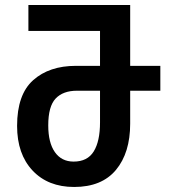

<svg xmlns="http://www.w3.org/2000/svg" viewBox="-20 -734 692 764"><path d="M275 10Q171 10 109.5 -55.5Q48 -121 48 -233Q48 -358 112 -415Q176 -472 282 -472H378V-611H93V-714H498V-472H618V-373H498V-242Q498 -126 441.5 -58Q385 10 275 10ZM273 -91Q328 -91 353 -131.5Q378 -172 378 -247V-373H286Q231 -373 201.5 -342Q172 -311 172 -235Q172 -166 198.5 -128.5Q225 -91 273 -91Z"/></svg>

Font: Noto Sans Georgian Condensed SemiBold
Style: Regular
Weight: 600
Width: 3
Designer: Monotype Design Team, Akaki Razmadze
Foundry: Google LLC
Version: Version 2.005; ttfautohint (v1.8.4.7-5d5b)